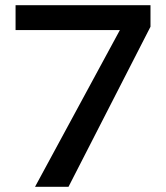

<svg xmlns="http://www.w3.org/2000/svg" viewBox="-20 -720 640 740"><path d="M115 0 442 -604H40V-700H560V-617L244 0Z"/></svg>

Font: Red Hat Mono Medium
Style: Regular
Weight: 500
Monospace: yes
Designer: Pentagram, MCKL
Foundry: Pentagram, MCKL
Version: Version 1.023; ttfautohint (v1.8.3)